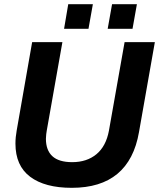

<svg xmlns="http://www.w3.org/2000/svg" viewBox="-20 -888 762 920"><path d="M324 12Q195 12 124.5 -41Q54 -94 54 -200Q54 -230 60 -263L134 -686H279L204 -262Q203 -258 201.5 -245Q200 -232 200 -223Q200 -168 231 -139.5Q262 -111 326 -111Q396 -111 442 -149Q488 -187 502 -262L577 -686H722L646 -255Q623 -122 542.5 -55Q462 12 324 12ZM496 -750 517 -868H636L615 -750ZM287 -750 307 -868H425L404 -750Z"/></svg>

Font: Archivo VF Beta
Style: Italic
Weight: 400
Italic angle: -10°
Designer: Hector Gatti
Foundry: Omnibus-Type
Version: Version 1.002